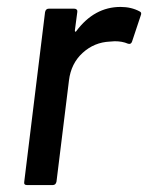

<svg xmlns="http://www.w3.org/2000/svg" viewBox="-20 -534 427 554"><path d="M383 -501Q390 -498 386 -489L361 -414Q358 -405 349 -408Q333 -415 311 -415L297 -414Q252 -412 218.5 -381.5Q185 -351 179 -302L143 -10Q141 0 132 0H58Q48 0 50 -10L110 -499Q112 -509 121 -509H194Q199 -509 201.5 -506Q204 -503 203 -499L196 -446Q196 -443 197.5 -442.5Q199 -442 200 -444Q252 -514 328 -514Q359 -514 383 -501Z"/></svg>

Font: Barlow Medium
Style: Italic
Weight: 500
Italic angle: -7°
Designer: Jeremy Tribby
Foundry: Tribby Type
Version: Version 1.408